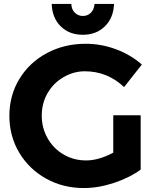

<svg xmlns="http://www.w3.org/2000/svg" viewBox="-20 -930 785 961"><path d="M601.1 -494.1Q517.6 -573.2 404.3 -573.2Q348.6 -573.2 297.9 -543.7Q247.1 -514.2 218 -463.6Q189 -413.1 189 -351.1Q189 -289.1 218.5 -237.5Q248 -186 298.6 -156.5Q349.1 -127 411.6 -127Q474.1 -127 546.9 -166V-353H684.1V-81.1Q627.9 -40 550 -14.4Q472.2 11.2 399.9 11.2Q294.9 11.2 210 -36.4Q125 -84 75.9 -166.5Q26.9 -249 26.9 -350.6Q26.9 -452.1 76.9 -534.7Q127 -617.2 214.4 -664.1Q301.8 -710.9 409.2 -710.9Q487.3 -710.9 561.8 -682.9Q636.2 -654.8 689.9 -606.9ZM453.1 -910.2H550.8Q547.9 -840.3 504.9 -798.1Q461.9 -755.9 394.5 -755.9Q327.1 -755.9 284.2 -797.9Q241.2 -839.8 238.8 -910.2H336.9Q337.9 -882.8 354.5 -866.5Q371.1 -850.1 395 -850.1Q418.9 -850.1 435.1 -866.5Q451.2 -882.8 453.1 -910.2Z"/></svg>

Font: Montserrat-SemiBold
Style: Regular
Weight: 600
Designer: Julieta Ulanovsky
Foundry: Julieta Ulanovsky
Version: Version 6.001